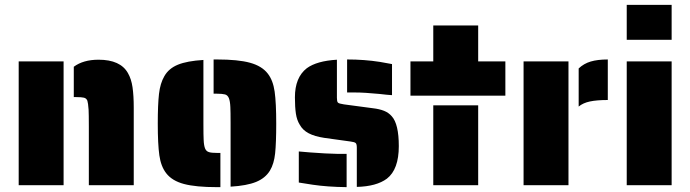

<svg xmlns="http://www.w3.org/2000/svg" viewBox="-20 -763 2844 791"><path d="M346 -241Q346 -294 345 -311Q343 -339 340 -348Q336 -358 326 -360.5Q316 -363 294 -363H284V-488Q323 -517 386 -517Q476 -517 507 -462Q521 -438 526 -403.5Q531 -369 531 -319V0H346ZM57 -510H242V0H57Z M930 -254Q930 -305 929 -322Q928 -346 923 -358.5Q918 -371 907 -374Q895 -377 874 -377H860V-518H874Q961 -518 1010 -504.5Q1059 -491 1083 -460Q1105 -432 1111.5 -385.5Q1118 -339 1118 -254Q1118 -175 1113.5 -131.5Q1109 -88 1092 -60Q1073 -29 1035 -13.5Q997 2 930 6ZM665 -49Q643 -77 636.5 -123Q630 -169 630 -254Q630 -332 635 -376Q640 -420 657 -449Q675 -481 713 -496.5Q751 -512 818 -516V-254Q818 -203 819 -187Q820 -163 825 -151Q830 -139 842 -136Q852 -133 874 -133H888V8H874Q787 8 738 -5Q689 -18 665 -49Z M1543 -376Q1481 -382 1443 -382H1410V-518Q1481 -518 1545 -508L1595 -499V-371Q1576 -372 1543 -376ZM1450 -155Q1450 -170 1445 -174Q1440 -178 1424 -180L1316 -195Q1276 -201 1251.5 -214Q1227 -227 1215 -249Q1203 -268 1199 -295Q1195 -322 1195 -362Q1195 -444 1244 -482Q1285 -512 1368 -517V-360Q1368 -345 1372 -340.5Q1376 -336 1397 -333L1517 -317Q1543 -314 1562 -306.5Q1581 -299 1594 -284Q1623 -252 1623 -161Q1623 -65 1574 -27Q1531 5 1450 7ZM1268 -2 1211 -11V-139Q1251 -135 1319 -131Q1357 -129 1373 -129H1408V8Q1328 7 1268 -2Z M1671 -510H1765V-658H1950V-510H2062V-369H1671ZM1765 -329H1950V0H1765Z M2364 -481Q2385 -501 2413.5 -509.5Q2442 -518 2484 -518V-351Q2439 -351 2410.5 -345Q2382 -339 2364 -324ZM2137 -510H2322V0H2137Z M2562 -743H2747V-599H2562ZM2562 -510H2747V0H2562Z"/></svg>

Font: Saira Stencil One
Style: Regular
Weight: 400
Designer: Hector Gatti with collaboration of the Omnibus-Type team
Foundry: Omnibus-Type
Version: Version 1.004